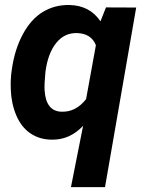

<svg xmlns="http://www.w3.org/2000/svg" viewBox="-20 -559 593 782"><path d="M263.7 -538.6Q345.7 -536.6 389.2 -472.2L411.6 -528.8L534.7 -528.3L407.7 203.1H269L318.4 -46.4Q263.2 11.7 189.9 9.8Q140.6 9.3 103.5 -16.1Q66.4 -41.5 46.1 -89.6Q25.9 -137.7 23.9 -195.3Q22.5 -226.1 25.4 -255.4L28.3 -276.9Q40 -358.9 73.5 -420.4Q106.9 -481.9 155.5 -511Q204.1 -540 263.7 -538.6ZM161.6 -192.4Q166.5 -105.5 231 -104Q289.1 -102.1 330.6 -155.3L370.6 -375Q351.6 -422.4 293.9 -424.3Q242.2 -425.8 208.5 -383.5Q174.8 -341.3 165 -265.6Q160.2 -215.3 161.6 -192.4Z"/></svg>

Font: RobotoDraft
Style: Bold Italic
Weight: 700
Italic angle: -12°
Version: Version 2.001150; 2014